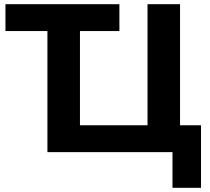

<svg xmlns="http://www.w3.org/2000/svg" viewBox="-20 -725 1000 915"><path d="M802 170V0H206V-577H6V-705H549V-577H361V-128H683V-705H838V-128H938V170Z"/></svg>

Font: Nunito Sans 12pt ExtraBold
Style: Regular
Weight: 800
Designer: Vernon Adams
Foundry: Vernon Adams
Version: Version 3.101;gftools[0.9.27]